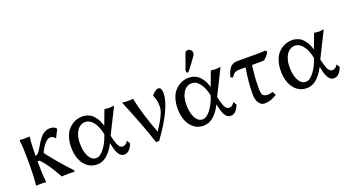

<svg xmlns="http://www.w3.org/2000/svg" viewBox="-53 -1223 3197 1772"><g transform="rotate(-20 1545.0 -336.5)"><path d="M83 -180.2V-250Q83 -359.4 74.2 -429.2L76.2 -439.9Q94.7 -437 123 -437Q151.4 -437 169.9 -439.9L171.9 -429.2Q163.1 -356 163.1 -252Q173.8 -252 184.8 -261.5Q195.8 -271 202.4 -281Q209 -291 222.2 -313Q222.7 -314 223.1 -314.5Q223.6 -314.9 224.1 -315.9Q224.6 -316.9 225.1 -317.9V-316.9Q238.8 -341.3 246.3 -353.5Q253.9 -365.7 269.8 -386.7Q285.6 -407.7 298.8 -418.5Q312 -429.2 331.8 -438Q351.6 -446.8 373 -446.8Q403.3 -446.8 425.8 -431.2L436 -418.9L397 -340.8H394Q386.2 -352.1 373.8 -359.1Q361.3 -366.2 348.1 -366.2Q339.8 -366.2 332 -363.3Q324.2 -360.4 310.5 -350.8Q296.9 -341.3 279.5 -317.1Q262.2 -293 243.2 -255.9Q243.2 -250.5 249 -242.2Q339.4 -125 452.1 -4.9L450.2 9.8Q437 6.8 390.1 6.8Q348.6 6.8 326.2 9.8Q279.8 -71.3 254.4 -109.1Q229 -147 187 -194.8Q182.6 -199.2 171.9 -199.2Q166 -199.2 163.1 -198.2V-180.2Q163.1 -74.2 171.9 -1L169.9 9.8Q151.4 6.8 123 6.8Q94.7 6.8 76.2 9.8L74.2 -1Q83 -70.8 83 -180.2Z M1001.5 -92.8 1002.4 -95.2 1022.5 -63Q1006.8 -23.4 986.8 -3.2Q966.8 17.1 936.5 17.1Q881.3 17.1 857.4 -88.9L848.6 -127.9V-127Q834 -98.1 816.9 -74Q799.8 -49.8 778.1 -28.3Q756.3 -6.8 729 5.1Q701.7 17.1 672.4 17.1Q594.2 17.1 546.4 -45.9Q498.5 -108.9 498.5 -211.9Q498.5 -263.7 511 -305.2Q523.4 -346.7 543.2 -372.6Q563 -398.4 589.1 -415.8Q615.2 -433.1 640.9 -439.9Q666.5 -446.8 692.4 -446.8Q716.8 -446.8 738.3 -439.5Q759.8 -432.1 774.4 -422.4Q789.1 -412.6 802.7 -396Q816.4 -379.4 823.7 -367.9Q831.1 -356.4 838.6 -338.1Q846.2 -319.8 847.9 -314Q849.6 -308.1 853.5 -295.9Q880.9 -370.1 907.7 -439.9Q914.6 -439.9 930.9 -437.5Q947.3 -435.1 953.6 -435.1Q961.4 -435.1 975.6 -437.5Q989.7 -439.9 1002.4 -439.9L877.4 -189Q883.8 -161.6 888.7 -144.3Q893.6 -127 900.1 -108.6Q906.7 -90.3 913.3 -80.6Q919.9 -70.8 929.2 -64.5Q938.5 -58.1 949.7 -58.1Q981 -58.1 1001.5 -92.8ZM683.6 -41Q723.1 -41 763.9 -95.2Q804.7 -149.4 827.6 -223.1Q812.5 -298.8 778.6 -344Q744.6 -389.2 699.7 -389.2Q649.4 -389.2 617.9 -342.3Q586.4 -295.4 586.4 -219.2Q586.4 -140.1 612.8 -90.6Q639.2 -41 683.6 -41Z M1189.5 -439.9V-434.1Q1222.7 -274.4 1299.3 -75.2V-76.2Q1356.9 -165.5 1376.7 -211.7Q1396.5 -257.8 1396.5 -287.1Q1396.5 -351.6 1373 -401.9Q1381.8 -418.9 1403.3 -434.6Q1424.8 -450.2 1437 -450.2Q1457.5 -450.2 1464.4 -433.6Q1471.2 -417 1471.2 -388.2Q1471.2 -326.2 1425.5 -225.8Q1379.9 -125.5 1281.2 9.8Q1272 7.8 1267.1 7.8L1251.5 9.8Q1189 -183.6 1081.1 -440.9Q1102.1 -437 1139.2 -437Q1176.3 -437 1189.5 -439.9Z M2046.9 -92.8 2047.9 -95.2 2067.9 -63Q2052.2 -23.4 2032.2 -3.2Q2012.2 17.1 1981.9 17.1Q1926.8 17.1 1902.8 -88.9L1893.6 -127.9V-127Q1820.8 17.1 1717.8 17.1Q1639.6 17.1 1591.8 -45.9Q1543.9 -108.9 1543.9 -211.9Q1543.9 -263.7 1556.4 -305.2Q1568.8 -346.7 1588.6 -372.6Q1608.4 -398.4 1634.5 -415.8Q1660.6 -433.1 1686.3 -439.9Q1711.9 -446.8 1737.8 -446.8Q1762.2 -446.8 1783.7 -439.5Q1805.2 -432.1 1819.8 -422.4Q1834.5 -412.6 1848.1 -396Q1861.8 -379.4 1869.1 -367.9Q1876.5 -356.4 1884 -338.1Q1891.6 -319.8 1893.3 -314Q1895 -308.1 1898.9 -295.9Q1948.7 -430.2 1952.6 -439.9Q1959 -439.9 1975.6 -437.5Q1992.2 -435.1 1998.5 -435.1Q2006.3 -435.1 2020.8 -437.5Q2035.2 -439.9 2047.9 -439.9L1922.9 -189Q1931.2 -153.8 1937 -133.8Q1942.9 -113.8 1951.4 -94.2Q1960 -74.7 1970.5 -66.4Q1981 -58.1 1994.6 -58.1Q2026.4 -58.1 2046.9 -92.8ZM1729 -41Q1768.6 -41 1809.1 -95.2Q1849.6 -149.4 1872.6 -223.1Q1857.4 -298.8 1823.5 -344Q1789.6 -389.2 1744.6 -389.2Q1694.3 -389.2 1663.1 -342.3Q1631.8 -295.4 1631.8 -219.2Q1631.8 -140.1 1658.2 -90.6Q1684.6 -41 1729 -41ZM1814.9 -689.9Q1830.6 -689.9 1843.8 -677.5Q1856.9 -665 1856.9 -647.9Q1856.9 -641.6 1850.6 -626Q1845.2 -618.7 1831.3 -599.1Q1817.4 -579.6 1805.7 -563.5Q1793.9 -547.4 1781 -530.3Q1768.1 -513.2 1759 -503.2Q1750 -493.2 1746.6 -493.2Q1740.7 -493.2 1736.8 -499Q1732.9 -504.9 1732.9 -513.2Q1732.9 -519 1734.9 -524.9L1786.6 -668Q1794.4 -689.9 1814.9 -689.9Z M2401.9 -356.9H2327.6V-362.8Q2311.5 -242.2 2311.5 -141.1V-132.8Q2311.5 -116.2 2312 -107.7Q2312.5 -99.1 2315.4 -85.7Q2318.4 -72.3 2324.2 -65.7Q2330.1 -59.1 2341.8 -54Q2353.5 -48.8 2370.6 -48.8Q2393.1 -48.8 2421.9 -58.1L2438.5 -22.9Q2376 17.1 2316.9 17.1Q2282.7 17.1 2261.2 -15.6Q2239.7 -48.3 2239.7 -100.1Q2239.7 -216.3 2263.7 -356.9H2209.5Q2184.1 -356.9 2169.7 -352.3Q2155.3 -347.7 2146.7 -339.1Q2138.2 -330.6 2123.5 -309.1L2100.6 -317.9Q2115.7 -378.4 2140.6 -407.7Q2165.5 -437 2209.5 -437H2410.6Q2447.8 -437 2486.8 -439.9L2501.5 -425.8Q2493.7 -410.2 2483.9 -397.5Q2474.1 -384.8 2467.8 -378.7Q2461.4 -372.6 2445.8 -358.9Q2436 -356.9 2401.9 -356.9Z M3060.5 -92.8 3061.5 -95.2 3081.5 -63Q3065.9 -23.4 3045.9 -3.2Q3025.9 17.1 2995.6 17.1Q2940.4 17.1 2916.5 -88.9L2907.7 -127.9V-127Q2893.1 -98.1 2876 -74Q2858.9 -49.8 2837.2 -28.3Q2815.4 -6.8 2788.1 5.1Q2760.7 17.1 2731.4 17.1Q2653.3 17.1 2605.5 -45.9Q2557.6 -108.9 2557.6 -211.9Q2557.6 -263.7 2570.1 -305.2Q2582.5 -346.7 2602.3 -372.6Q2622.1 -398.4 2648.2 -415.8Q2674.3 -433.1 2700 -439.9Q2725.6 -446.8 2751.5 -446.8Q2775.9 -446.8 2797.4 -439.5Q2818.8 -432.1 2833.5 -422.4Q2848.1 -412.6 2861.8 -396Q2875.5 -379.4 2882.8 -367.9Q2890.1 -356.4 2897.7 -338.1Q2905.3 -319.8 2907 -314Q2908.7 -308.1 2912.6 -295.9Q2939.9 -370.1 2966.8 -439.9Q2973.6 -439.9 2990 -437.5Q3006.3 -435.1 3012.7 -435.1Q3020.5 -435.1 3034.7 -437.5Q3048.8 -439.9 3061.5 -439.9L2936.5 -189Q2942.9 -161.6 2947.8 -144.3Q2952.6 -127 2959.2 -108.6Q2965.8 -90.3 2972.4 -80.6Q2979 -70.8 2988.3 -64.5Q2997.6 -58.1 3008.8 -58.1Q3040 -58.1 3060.5 -92.8ZM2742.7 -41Q2782.2 -41 2823 -95.2Q2863.8 -149.4 2886.7 -223.1Q2871.6 -298.8 2837.6 -344Q2803.7 -389.2 2758.8 -389.2Q2708.5 -389.2 2677 -342.3Q2645.5 -295.4 2645.5 -219.2Q2645.5 -140.1 2671.9 -90.6Q2698.2 -41 2742.7 -41Z"/></g></svg>

Font: Linear Smooth Low Contrast
Style: Regular
Weight: 500
Designer: Philipp H. Poll, Flanker
Foundry: Philipp H. Poll, reworked by Flanker
Version: Version 1.010 | FøM Fix